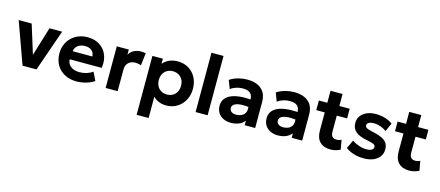

<svg xmlns="http://www.w3.org/2000/svg" viewBox="-59 -1381 5156 2251"><g transform="rotate(15 2519.0 -255.0)"><path d="M192 0 10 -505H167.5L285.5 -126H268L383.5 -505H537.5L361 0Z M849.5 15Q767 15 704.5 -18.5Q642 -52 607 -112Q572 -172 572 -252.5Q572 -311 592.2 -360Q612.5 -409 649.2 -444.8Q686 -480.5 735.8 -500.2Q785.5 -520 845 -520Q910.5 -520 961.2 -497Q1012 -474 1045.5 -432.8Q1079 -391.5 1092.2 -336Q1105.5 -280.5 1094.5 -215.5H707.5Q707.5 -180.5 725.8 -154.5Q744 -128.5 777.2 -113.8Q810.5 -99 855 -99Q899 -99 939 -111Q979 -123 1014.5 -147.5L1063 -47.5Q1039 -29 1003 -14.8Q967 -0.5 926.8 7.2Q886.5 15 849.5 15ZM716 -316H954.5Q953 -360.5 923.2 -386.5Q893.5 -412.5 841.5 -412.5Q789.5 -412.5 755.2 -386.5Q721 -360.5 716 -316Z M1200.5 0V-505H1346.5V-442.5Q1371 -484.5 1409.5 -502.5Q1448 -520.5 1493.5 -520.5Q1509.5 -520.5 1523 -518.8Q1536.5 -517 1549.5 -514.5L1531.5 -364Q1515.5 -370 1497.5 -373.2Q1479.5 -376.5 1462 -376.5Q1411.5 -376.5 1379 -347Q1346.5 -317.5 1346.5 -263V0Z M1633 210V-505H1760V-443Q1789 -477.5 1833.8 -498.8Q1878.5 -520 1940 -520Q2013 -520 2070 -486.2Q2127 -452.5 2159.5 -392Q2192 -331.5 2192 -252.5Q2192 -196 2173.2 -147.5Q2154.5 -99 2120.5 -62.5Q2086.5 -26 2040 -5.5Q1993.5 15 1937.5 15Q1888 15 1848.2 -1.5Q1808.5 -18 1778.5 -48V210ZM1913 -111.5Q1952 -111.5 1982.8 -128.8Q2013.5 -146 2030.8 -177.5Q2048 -209 2048 -252.5Q2048 -296 2030.5 -327.5Q2013 -359 1982.5 -376.2Q1952 -393.5 1913 -393.5Q1874.5 -393.5 1844 -376.2Q1813.5 -359 1796 -327.5Q1778.5 -296 1778.5 -252.5Q1778.5 -209 1795.8 -177.5Q1813 -146 1843.5 -128.8Q1874 -111.5 1913 -111.5Z M2292.5 0V-720H2438.5V0Z M2721.5 15Q2670.5 15 2630.5 -4.5Q2590.5 -24 2567.5 -60.2Q2544.5 -96.5 2544.5 -147Q2544.5 -190 2566 -223.5Q2587.5 -257 2631.2 -278.8Q2675 -300.5 2742.2 -308.2Q2809.5 -316 2901 -307L2902.5 -214Q2848 -223 2806.2 -222.5Q2764.5 -222 2736.2 -214Q2708 -206 2693.5 -190.8Q2679 -175.5 2679 -154Q2679 -124.5 2701 -108.8Q2723 -93 2760.5 -93Q2793 -93 2819 -104.5Q2845 -116 2860.5 -138Q2876 -160 2876 -191.5V-312.5Q2876 -342 2863.8 -364.2Q2851.5 -386.5 2825.5 -398.8Q2799.5 -411 2757.5 -411Q2718.5 -411 2679.8 -399.2Q2641 -387.5 2609 -363.5L2570.5 -465.5Q2619 -496.5 2673.5 -510.8Q2728 -525 2780 -525Q2851 -525 2904 -502.5Q2957 -480 2986.2 -433.2Q3015.5 -386.5 3015.5 -314.5V0H2888.5V-55.5Q2863.5 -21.5 2820 -3.2Q2776.5 15 2721.5 15Z M3292 15Q3241 15 3201 -4.5Q3161 -24 3138 -60.2Q3115 -96.5 3115 -147Q3115 -190 3136.5 -223.5Q3158 -257 3201.8 -278.8Q3245.5 -300.5 3312.8 -308.2Q3380 -316 3471.5 -307L3473 -214Q3418.5 -223 3376.8 -222.5Q3335 -222 3306.8 -214Q3278.5 -206 3264 -190.8Q3249.5 -175.5 3249.5 -154Q3249.5 -124.5 3271.5 -108.8Q3293.5 -93 3331 -93Q3363.5 -93 3389.5 -104.5Q3415.5 -116 3431 -138Q3446.5 -160 3446.5 -191.5V-312.5Q3446.5 -342 3434.2 -364.2Q3422 -386.5 3396 -398.8Q3370 -411 3328 -411Q3289 -411 3250.2 -399.2Q3211.5 -387.5 3179.5 -363.5L3141 -465.5Q3189.5 -496.5 3244 -510.8Q3298.5 -525 3350.5 -525Q3421.5 -525 3474.5 -502.5Q3527.5 -480 3556.8 -433.2Q3586 -386.5 3586 -314.5V0H3459V-55.5Q3434 -21.5 3390.5 -3.2Q3347 15 3292 15Z M3930.5 15Q3849.5 15 3802.8 -30.8Q3756 -76.5 3756 -169V-650.5H3902V-505H4027.5V-388H3902V-195.5Q3902 -151 3920.5 -133Q3939 -115 3970 -115Q3986 -115 4001.2 -118.8Q4016.5 -122.5 4029.5 -129.5L4050 -14.5Q4027.5 -2 3996.2 6.5Q3965 15 3930.5 15ZM3653.5 -388V-505H3770.5V-388Z M4337 14.5Q4269.5 14.5 4212.5 -3.2Q4155.5 -21 4115 -52L4162.5 -154Q4202 -127 4248 -111.8Q4294 -96.5 4336.5 -96.5Q4378.5 -96.5 4401.2 -109.2Q4424 -122 4424 -146Q4424 -167.5 4403.8 -177.8Q4383.5 -188 4325.5 -200Q4225.5 -218 4179.5 -256.8Q4133.5 -295.5 4133.5 -363.5Q4133.5 -411.5 4160.2 -448Q4187 -484.5 4234 -504.8Q4281 -525 4342 -525Q4402 -525 4455.2 -508.8Q4508.5 -492.5 4546.5 -463.5L4500.5 -361Q4480.5 -377 4454.8 -389Q4429 -401 4400.8 -407.8Q4372.5 -414.5 4345.5 -414.5Q4309 -414.5 4286.5 -402.2Q4264 -390 4264 -368Q4264 -346 4284.5 -335.5Q4305 -325 4361 -312.5Q4465.5 -290.5 4509.8 -254.2Q4554 -218 4554 -152.5Q4554 -102 4526.8 -64.5Q4499.5 -27 4450.8 -6.2Q4402 14.5 4337 14.5Z M4886 15Q4805 15 4758.2 -30.8Q4711.5 -76.5 4711.5 -169V-650.5H4857.5V-505H4983V-388H4857.5V-195.5Q4857.5 -151 4876 -133Q4894.5 -115 4925.5 -115Q4941.5 -115 4956.8 -118.8Q4972 -122.5 4985 -129.5L5005.5 -14.5Q4983 -2 4951.8 6.5Q4920.5 15 4886 15ZM4609 -388V-505H4726V-388Z"/></g></svg>

Font: Geologica Thin Roman SemiBold
Style: Regular
Weight: 600
Version: Version 1.010;gftools[0.9.28]